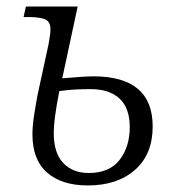

<svg xmlns="http://www.w3.org/2000/svg" viewBox="-20 -556 540 586"><path d="M248 10Q169 10 124 -29Q79 -68 79 -146Q79 -172 84 -204Q89 -236 95 -268L128 -420Q134 -452 134 -466Q134 -491 116.5 -497.5Q99 -504 67 -504H52L59 -536H217L170 -317Q204 -320 228 -321.5Q252 -323 265 -323Q446 -323 446 -170Q446 -85 392 -37.5Q338 10 248 10ZM251 -28Q314 -28 345 -68Q376 -108 376 -168Q376 -226 345 -255Q314 -284 256 -284Q236 -284 213 -283Q190 -282 161 -278Q152 -232 148 -201Q144 -170 144 -151Q144 -89 173 -58.5Q202 -28 251 -28Z"/></svg>

Font: Noto Serif Light
Style: Italic
Weight: 300
Italic angle: -12°
Designer: Monotype Design Team
Foundry: Monotype Imaging Inc.
Version: Version 2.013